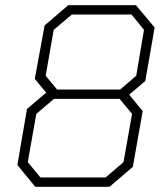

<svg xmlns="http://www.w3.org/2000/svg" viewBox="-20 -720 637 740"><path d="M47 -84 84 -300 158 -363 114 -416 152 -622 243 -700H504L576 -614L540 -408L478 -355L530 -292L492 -77L402 0H116ZM443 -375 505 -428 535 -605 487 -664H257L187 -605L156 -428L200 -375ZM387 -36 456 -95 489 -281 441 -339H188L120 -281L87 -95L136 -36Z"/></svg>

Font: Chakra Petch ExtraLight
Style: Italic
Weight: 275
Italic angle: -10°
Designer: Katatrad Aksorn Co.,Ltd.
Foundry: Cadson Demak Co.,Ltd.
Version: Version 1.000; ttfautohint (v1.6)